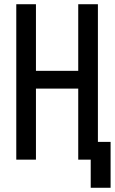

<svg xmlns="http://www.w3.org/2000/svg" viewBox="-20 -755 543 908"><path d="M409 133H503V-84H443V-735H350V-420H150V-735H57V0H150V-336H350V0H409Z"/></svg>

Font: Iosevka SS08 Medium
Style: Regular
Weight: 500
Monospace: yes
Designer: Belleve Invis
Foundry: Belleve Invis
Version: Version 3.4.3; ttfautohint (v1.8.3)